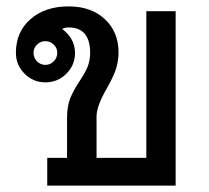

<svg xmlns="http://www.w3.org/2000/svg" viewBox="-20 -581 653 601"><path d="M529.8 0H127.9V-86.9H189.9V-211.9Q189.9 -249 200 -273.7Q210 -298.3 229.5 -327.6Q251.5 -360.8 256.8 -379.4Q262.2 -397.9 262.2 -415Q262.2 -495.1 194.8 -495.1Q182.1 -495.1 174.8 -490.2Q214.8 -460 214.8 -415Q214.8 -377 187.5 -350.1Q160.2 -323.2 122.1 -323.2Q84 -323.2 56.9 -350.3Q29.8 -377.4 29.8 -416Q29.8 -481 75.4 -521Q121.1 -561 194.8 -561Q265.1 -561 308.1 -521.2Q351.1 -481.4 351.1 -416Q351.1 -394.5 344.5 -370.1Q337.9 -345.7 313.5 -302.7Q282.2 -249 282.2 -215.8V-86.9H438V-545.9H529.8ZM122.1 -377.9Q137.2 -377.9 148.2 -388.9Q159.2 -399.9 159.2 -416Q159.2 -430.7 148.2 -441.4Q137.2 -452.1 122.1 -452.1Q106.9 -452.1 95.9 -441.4Q85 -430.7 85 -416Q85 -399.9 95.9 -388.9Q106.9 -377.9 122.1 -377.9Z"/></svg>

Font: IranNastaliq
Style: Regular
Weight: 400
Designer: Hossein Zahedi
Version: Version 1.5